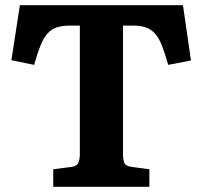

<svg xmlns="http://www.w3.org/2000/svg" viewBox="-20 -723 783 743"><path d="M186 0V-68L255 -77Q276 -79 282.5 -92Q289 -105 289 -128V-624H252Q222 -624 201 -617.5Q180 -611 164.5 -594Q149 -577 137 -547.5Q125 -518 112 -472L24 -490L57 -703H688L719 -489L631 -472Q618 -518 606 -548Q594 -578 578.5 -594.5Q563 -611 542.5 -617.5Q522 -624 494 -624H456V-126Q456 -104 461.5 -92Q467 -80 490 -77L558 -68V0Z"/></svg>

Font: Literata 18pt
Style: Bold
Weight: 700
Designer: Latin by Veronika Burian and Jose Scaglione. Greek by Irene Vlachou. Cyrillic by Vera Evstafieva.
Foundry: TypeTogether
Version: Version 3.103;gftools[0.9.29]